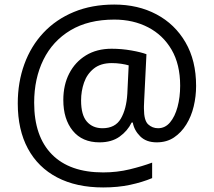

<svg xmlns="http://www.w3.org/2000/svg" viewBox="-20 -734 939 843"><path d="M841 -357Q841 -311 830.5 -267Q820 -223 798 -187.5Q776 -152 744 -130.5Q712 -109 668 -109Q622 -109 595.5 -135.5Q569 -162 563 -196H558Q540 -159 505 -134Q470 -109 417 -109Q341 -109 299.5 -160Q258 -211 258 -295Q258 -361 284 -411.5Q310 -462 357.5 -491Q405 -520 470 -520Q514 -520 556.5 -512.5Q599 -505 623 -496L613 -293Q612 -275 612 -267.5Q612 -260 612 -257Q612 -205 630.5 -188Q649 -171 674 -171Q705 -171 726.5 -196.5Q748 -222 759.5 -264.5Q771 -307 771 -358Q771 -451 733.5 -515.5Q696 -580 630.5 -614Q565 -648 482 -648Q368 -648 289.5 -601Q211 -554 170.5 -471.5Q130 -389 130 -283Q130 -135 208 -56Q286 23 433 23Q494 23 549.5 9.5Q605 -4 648 -20V48Q605 66 551.5 77.5Q498 89 433 89Q315 89 231 45Q147 1 102.5 -81.5Q58 -164 58 -280Q58 -373 87 -452.5Q116 -532 171 -590.5Q226 -649 304.5 -681.5Q383 -714 482 -714Q586 -714 667 -671Q748 -628 794.5 -548Q841 -468 841 -357ZM336 -293Q336 -229 361.5 -200Q387 -171 430 -171Q486 -171 510.5 -213Q535 -255 539 -322L545 -447Q532 -451 512 -454Q492 -457 471 -457Q422 -457 392 -433Q362 -409 349 -371.5Q336 -334 336 -293Z"/></svg>

Font: Noto Sans Chakma
Style: Regular
Weight: 400
Designer: Zachary Quinn Scheuren - Monotype Design Team
Foundry: Monotype Imaging Inc.
Version: Version 2.003; ttfautohint (v1.8.4.7-5d5b)